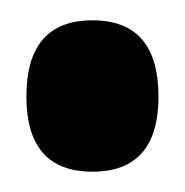

<svg xmlns="http://www.w3.org/2000/svg" viewBox="-20 -157 182 189"><path d="M71 12Q6 12 6 -62Q6 -137 71 -137Q136 -137 136 -62Q136 12 71 12Z"/></svg>

Font: Bricolage Grotesque 10pt Condensed SemiBold
Style: Regular
Weight: 600
Width: 3
Designer: Mathieu Triay
Foundry: Atelier Triay
Version: Version 1.000; ttfautohint (v1.8.4.7-5d5b);gftools[0.9.32]